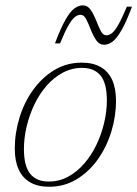

<svg xmlns="http://www.w3.org/2000/svg" viewBox="-20 -704 524 734"><path d="M292.5 -464.5Q335.5 -464.5 364.8 -447.8Q394 -431 408.8 -398.5Q423.5 -366 423.5 -319Q423.5 -259 405.5 -200.5Q387.5 -142 353.8 -94.5Q320 -47 272.8 -18.5Q225.5 10 168 10Q124.5 10 95.2 -7Q66 -24 51.2 -56.5Q36.5 -89 36.5 -135.5Q36.5 -195.5 54.5 -254.2Q72.5 -313 106.5 -360.2Q140.5 -407.5 187.5 -436Q234.5 -464.5 292.5 -464.5ZM166 -10Q206.5 -10 240.5 -28.5Q274.5 -47 302 -78.8Q329.5 -110.5 348.8 -150.8Q368 -191 378.2 -234.5Q388.5 -278 388.5 -320Q388.5 -385.5 364.5 -415Q340.5 -444.5 294 -444.5Q254 -444.5 219.8 -426Q185.5 -407.5 158 -376Q130.5 -344.5 111.2 -304Q92 -263.5 81.8 -220Q71.5 -176.5 71.5 -134.5Q71.5 -69 95.5 -39.5Q119.5 -10 166 -10ZM484.5 -678.5Q463 -620.5 444.8 -589Q426.5 -557.5 410.8 -545.2Q395 -533 378 -533Q359.5 -533 347.8 -550.2Q336 -567.5 327.2 -590.2Q318.5 -613 309.8 -630.2Q301 -647.5 288 -647.5Q277 -647.5 266 -638.8Q255 -630 241.5 -606.5Q228 -583 209.5 -538H190Q212 -596.5 230 -628Q248 -659.5 264 -671.5Q280 -683.5 296.5 -683.5Q315 -683.5 326.8 -666.2Q338.5 -649 347.2 -626.5Q356 -604 364.8 -586.5Q373.5 -569 386.5 -569Q397.5 -569 408.5 -577.8Q419.5 -586.5 433 -610.5Q446.5 -634.5 465 -678.5Z"/></svg>

Font: Newsreader ExtraLight
Style: Italic
Weight: 250
Italic angle: -17°
Designer: Hugues Gentile
Foundry: Production Type
Version: Version 1.003